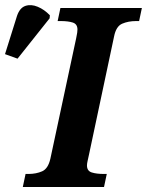

<svg xmlns="http://www.w3.org/2000/svg" viewBox="-113 -746 586 766"><path d="M-22 0 -11 -52H1Q31 -52 55 -62.5Q79 -73 88 -113L191 -594Q194 -607 195 -615.5Q196 -624 196 -628Q196 -650 177.5 -656Q159 -662 129 -662H117L128 -714H453L442 -662H430Q399 -662 374.5 -651.5Q350 -641 342 -600L242 -129Q239 -115 236.5 -104Q234 -93 234 -86Q234 -64 253 -58Q272 -52 301 -52H313L302 0ZM-43 -512 -93 -530 -45 -683Q-34 -715 -11.5 -722.5Q11 -730 37.5 -719Q64 -708 86 -685L85 -673Z"/></svg>

Font: Noto Serif SemiCondensed
Style: Bold Italic
Weight: 700
Width: 4
Italic angle: -12°
Designer: Monotype Design Team
Foundry: Monotype Imaging Inc.
Version: Version 2.014